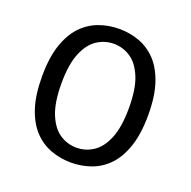

<svg xmlns="http://www.w3.org/2000/svg" viewBox="-127 -831 964 968"><g transform="rotate(20 355.0 -347.5)"><path d="M353 11Q296 11 244.5 -7.8Q193 -26.5 153.2 -68.2Q113.5 -110 90.5 -178.8Q67.5 -247.5 67.5 -348Q67.5 -448 90.5 -516.5Q113.5 -585 153.2 -626.8Q193 -668.5 244.5 -687.2Q296 -706 353 -706Q410 -706 461.2 -687.2Q512.5 -668.5 552 -626.8Q591.5 -585 614.5 -516.5Q637.5 -448 637.5 -348Q637.5 -247.5 614.5 -178.8Q591.5 -110 552 -68.2Q512.5 -26.5 461.2 -7.8Q410 11 353 11ZM353 -69Q401.5 -69 442.8 -96.2Q484 -123.5 509 -184.8Q534 -246 534 -348Q534 -449.5 509 -510.5Q484 -571.5 442.8 -598.8Q401.5 -626 353 -626Q304 -626 262.8 -598.8Q221.5 -571.5 196.5 -510.5Q171.5 -449.5 171.5 -348Q171.5 -246 196.5 -184.8Q221.5 -123.5 262.8 -96.2Q304 -69 353 -69Z"/></g></svg>

Font: League Mono
Style: Regular
Weight: 400
Width: 6
Designer: Tyler Finck
Foundry: The League of Moveable Type / Tyler Finck
Version: Version 2.300;RELEASE